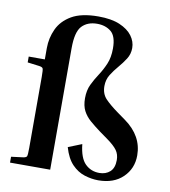

<svg xmlns="http://www.w3.org/2000/svg" viewBox="-84 -822 800 904"><g transform="rotate(10 315.5 -370.0)"><path d="M215 -581V0H23V-28L78 -35Q94 -37 97 -43.5Q100 -50 100 -84V-423Q100 -457 97 -463.5Q94 -470 78 -472L23 -479V-507H100V-561Q100 -609 120 -652.5Q140 -696 186.5 -723Q233 -750 314 -750Q376 -750 416 -733Q456 -716 476 -689Q496 -662 496 -631Q496 -602 481 -578.5Q466 -555 447 -533Q428 -511 413 -487Q398 -463 398 -432Q398 -395 420.5 -371.5Q443 -348 482 -320L521 -292Q607 -230 607 -137Q607 -74 563.5 -32Q520 10 446 10Q414 10 380.5 -0.5Q347 -11 320 -39Q293 -67 278 -119L343 -145Q350 -79 377.5 -52Q405 -25 445 -25Q476 -25 496 -43Q516 -61 516 -99Q516 -126 502 -145.5Q488 -165 453 -190L414 -218Q387 -238 365 -257Q343 -276 330.5 -300Q318 -324 318 -360Q318 -398 331.5 -426Q345 -454 362.5 -480.5Q380 -507 393.5 -538.5Q407 -570 407 -613Q407 -672 380.5 -693.5Q354 -715 314 -715Q268 -715 241.5 -687Q215 -659 215 -581Z"/></g></svg>

Font: Inria Serif
Style: Bold
Weight: 700
Designer: Black Foundry Team
Foundry: Black Foundry
Version: Version 1.000; ttfautohint (v1.8.3)